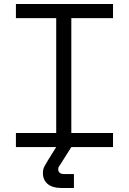

<svg xmlns="http://www.w3.org/2000/svg" viewBox="-20 -730 640 953"><path d="M541 0H59V-70H259V-640H59V-710H541V-640H334V-70H541ZM347 203H283Q241 203 217 183.5Q193 164 193 128Q193 110 200.5 96Q208 82 219 64L259 0H334L281 84Q277 91 273 96Q269 101 269 109Q269 134 299 134H347Z"/></svg>

Font: Orbit
Style: Regular
Weight: 400
Designer: Sooun Cho
Foundry: JAMO
Version: Version 1.000; ttfautohint (v1.8.4.7-5d5b);gftools[0.9.29]